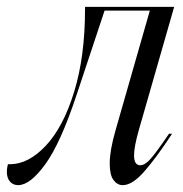

<svg xmlns="http://www.w3.org/2000/svg" viewBox="-67 -528 535 560"><path d="M-44 -49H-38Q16 -49 67 -103.5Q118 -158 149.5 -261Q181 -364 181 -501V-508H441L338 -149Q324 -100 324 -75Q324 -46 342 -46Q356 -46 373 -65.5Q390 -85 426 -138H435Q389 -68 354 -28Q319 12 291 12Q275 12 264 -3Q253 -18 253 -51Q253 -89 270 -148L370 -497H238L157 -253Q110 -111 65.5 -49.5Q21 12 -14 12Q-29 12 -38 1.5Q-47 -9 -47 -27Q-47 -37 -44 -49Z"/></svg>

Font: Nyght Serif Light Italic
Style: Regular
Weight: 300
Italic angle: -16°
Designer: Maksym Kobuzan
Version: Version 0.410